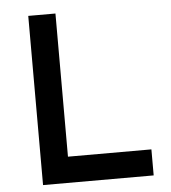

<svg xmlns="http://www.w3.org/2000/svg" viewBox="-52 -776 734 823"><g transform="rotate(-5 315.0 -364.0)"><path d="M217 -728V-112H576V0H100V-728Z"/></g></svg>

Font: Josefin Sans SemiBold
Style: Regular
Weight: 600
Designer: Santiago Orozco
Foundry: Typemade
Version: Version 2.000